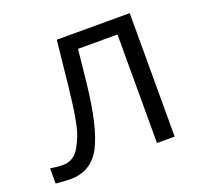

<svg xmlns="http://www.w3.org/2000/svg" viewBox="-100 -638 805 768"><g transform="rotate(-20 302.0 -253.5)"><path d="M13.7 -50.8Q44.9 -45.9 67.4 -45.9Q89.8 -45.9 107.9 -56.6Q126 -67.4 138.7 -90.3Q151.4 -113.3 160.2 -136.2Q168.9 -159.2 175.8 -196.8Q182.6 -234.4 186 -260.7Q189.5 -287.1 194.3 -330.1L214.8 -525.4H525.4V0H450.2V-461.9H282.2L267.6 -322.3Q248 -140.6 206.5 -61.5Q165 17.6 76.2 17.6Q58.6 17.6 13.7 13.7Z"/></g></svg>

Font: Gothic A1
Style: Regular
Weight: 400
Designer: HanYang I&C Co.,Ltd.
Foundry: HanYang I&C Co.,Ltd.
Version: Version 2.50